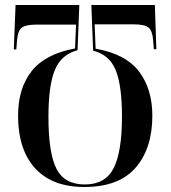

<svg xmlns="http://www.w3.org/2000/svg" viewBox="-20 -734 680 765"><path d="M597 -714H344L351 -532Q416 -516 441 -454.5Q466 -393 466 -269Q466 -130 433 -64.5Q400 1 318 1Q237 1 205 -61.5Q173 -124 173 -269Q173 -393 198.5 -455Q224 -517 289 -534L296 -714H42L35 -537H45L48 -574Q51 -612 67 -624Q83 -636 127 -636H283L279 -541Q160 -519 106 -450.5Q52 -382 52 -273Q52 -138 120 -63.5Q188 11 316 11Q454 11 520.5 -66Q587 -143 587 -273Q587 -379 534 -449Q481 -519 361 -540L357 -637H513Q556 -637 571.5 -624.5Q587 -612 590 -575L593 -538H603Z"/></svg>

Font: Noto Serif Display Condensed Semi
Style: Regular
Weight: 600
Width: 3
Designer: Monotype Design Team
Foundry: Monotype Imaging Inc.
Version: Version 1.900